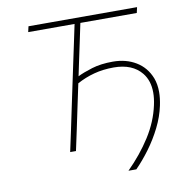

<svg xmlns="http://www.w3.org/2000/svg" viewBox="-92 -801 1009 1044"><g transform="rotate(-10 412.0 -279.0)"><path d="M533 155Q607.5 81 660 -1.2Q712.5 -83.5 731.5 -172.5Q739.5 -209 739.5 -240.5Q739.5 -306 705 -349Q654 -412 551 -412Q492 -412 441.8 -398.5Q391.5 -385 347 -360.5L321 -238Q307 -173 295.5 -116.5Q283.5 -60 270.5 0H238.5Q251.5 -60 263.5 -116.5Q275 -173 289 -238L338.5 -472Q351 -529.5 361.5 -580Q372 -630 383 -682H127L134 -713H733.5L726.5 -682H415Q404 -630 393.5 -580Q383 -529.5 370.5 -472L355 -398Q386 -413.5 435.8 -428.8Q485.5 -444 551.5 -444Q624.5 -444 679.2 -411Q734 -378 758.5 -315.5Q771.5 -281 771.5 -238.5Q771.5 -204 763 -164Q750.5 -104.5 721.5 -46.5Q692.5 11.5 654.5 63Q616.5 114.5 576.5 155Z"/></g></svg>

Font: Heraclito Thin
Style: Italic
Weight: 100
Italic angle: -12°
Designer: Kostas Bartsokas (font) & Cristiano Sobral (main changes)
Foundry: Kostas Bartsokas (font) & Cristiano Sobral (main changes)
Version: Version 1.00;July 8, 2020;FontCreator 13.0.0.2655 64-bit